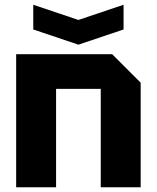

<svg xmlns="http://www.w3.org/2000/svg" viewBox="-20 -788 660 808"><path d="M48 0V-560H452L572 -440V0H404V-414H216V0ZM500 -768V-664L310 -600L120 -664V-768L310 -704Z"/></svg>

Font: Tektur
Style: Bold
Weight: 700
Designer: Adam Jagosz
Foundry: Adam Jagosz
Version: Version 1.005;gftools[0.9.30]